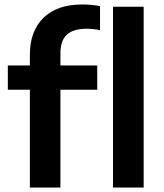

<svg xmlns="http://www.w3.org/2000/svg" viewBox="-20 -838 732 858"><path d="M113.5 0V-437H15V-545.5H113.5V-593.5Q113.5 -699.5 174.8 -758.8Q236 -818 347 -818Q390.5 -818 427 -810.5V-703Q411.5 -706.5 396.5 -708Q381.5 -709.5 366.5 -709.5Q308 -709.5 279 -683.2Q250 -657 250 -599.5V-545.5H414.5V-437H250V0ZM485 0V-808H622V0Z"/></svg>

Font: Encode Sans SmExp SmBold
Style: Regular
Weight: 600
Width: 6
Designer: Multiple Designers
Foundry: Impallari Type
Version: Version 3.002; ttfautohint (v1.8.3) -l 8 -r 50 -G 200 -x 14 